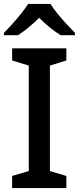

<svg xmlns="http://www.w3.org/2000/svg" viewBox="-24 -961 403 981"><path d="M315 0H38V-62L123 -87V-626L38 -652V-714H315V-652L231 -626V-87L315 -62ZM234 -941Q247 -919 269.5 -891.5Q292 -864 316.5 -837.5Q341 -811 359 -793V-781H286Q260 -797 231.5 -820Q203 -843 176 -870Q149 -843 121.5 -820.5Q94 -798 68 -781H-4V-793Q15 -812 38.5 -838Q62 -864 84 -891.5Q106 -919 120 -941Z"/></svg>

Font: Noto Sans Vithkuqi Medium
Style: Regular
Weight: 500
Version: Version 1.001